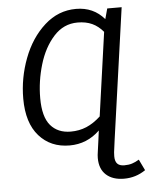

<svg xmlns="http://www.w3.org/2000/svg" viewBox="-60 -749 787 1009"><g transform="rotate(-5 333.5 -244.5)"><path d="M667 176Q616 211 554 211Q494 211 459.5 180Q425 149 425 91Q425 76 428 58L436 0L443 -53Q376 12 284 12Q184 12 123 -57Q62 -126 62 -254Q62 -363 101 -466Q140 -569 212.5 -634.5Q285 -700 379 -700Q471 -700 528 -633L543 -688H619L522 0L513 68Q512 76 512 89Q512 116 524 128.5Q536 141 561 141Q584 141 601.5 135.5Q619 130 639 118ZM454 -126 516 -567Q490 -598 457.5 -613Q425 -628 381 -628Q307 -628 255 -570.5Q203 -513 177 -425.5Q151 -338 151 -249Q151 -150 189.5 -105Q228 -60 296 -60Q341 -60 379 -76Q417 -92 454 -126Z"/></g></svg>

Font: Fira Sans Book
Style: Italic
Weight: 350
Italic angle: -8°
Designer: bBox Type GmbH & Carrois Corporate GbR & Edenspiekermann AG
Foundry: bBox Type GmbH & Carrois Corporate GbR & Edenspiekermann AG
Version: Version 4.301